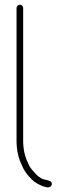

<svg xmlns="http://www.w3.org/2000/svg" viewBox="-20 -709 288 812"><path d="M50 -675V-114C50 -72.1 58.6 -37.7 73 -9L80 6C90.4 24.8 109.3 47.5 126 60C135.2 66.6 190.9 100.3 198.5 72.5C204.5 50.5 167.5 53.7 156 46C144.8 39 139.5 35.9 131 26C123.9 18.9 109.5 3 105 -6L98 -21C85.4 -46.3 78 -77 78 -114V-675C78 -682.9 71.9 -689 64 -689C56.1 -689 50 -682.9 50 -675Z"/></svg>

Font: HoneyBee
Style: XLit
Weight: 200
Foundry: Cannot Into Space Fonts
Version: Version 0.89